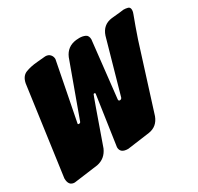

<svg xmlns="http://www.w3.org/2000/svg" viewBox="-147 -721 905 876"><g transform="rotate(-30 306.0 -283.0)"><path d="M12 3Q-20 3 -20 -37L44 -501Q51 -536 77 -546Q103 -556 138 -559L183 -563Q199 -563 208 -553Q217 -543 217 -529Q217 -526 187 -375.5Q157 -225 157 -223Q157 -219 162 -219Q170 -219 172 -226L274 -506Q293 -551 342 -557L359 -558Q377 -558 390.5 -551.5Q404 -545 404 -524Q404 -519 403 -516L371 -227Q371 -223 372.5 -221Q374 -219 378 -219Q386 -219 389 -227L468 -507Q484 -556 533 -562Q588 -567 598 -569Q610 -569 621 -566Q632 -563 632 -548Q632 -539 627 -527Q608 -477 588 -418L480 -76Q463 -31 418 -24L300 -8Q259 -8 259 -40L297 -300Q297 -305 292 -305Q290 -305 288 -303.5Q286 -302 203 -66Q184 -23 140 -14Z"/></g></svg>

Font: Bangerz
Style: Bold
Weight: 700
Designer: vernon adams
Foundry: Vernon Adams
Version: Version 2.10;February 7, 2025;FontCreator 13.0.0.2683 64-bit